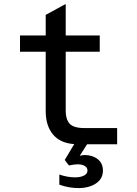

<svg xmlns="http://www.w3.org/2000/svg" viewBox="-20 -729 690 970"><path d="M376 221.2Q328.6 221.2 279.8 204.1V152.8Q321.3 167 358.9 167Q386.7 167 404.3 158Q421.9 148.9 421.9 132.8Q421.9 117.7 408.2 109.4Q394.5 101.1 372.1 101.1Q356.4 101.1 328.1 106.9L307.1 79.1L355 -1Q285.2 -5.4 248 -49.3Q210.9 -93.3 210.9 -168V-467.8H81.1V-549.8H210.9V-653.8L312 -709V-549.8H483.9V-467.8H312V-168Q312 -126.5 331.8 -104.2Q351.6 -82 407.2 -82H571.8V0H419.9L382.8 58.1Q397.9 54.2 407.2 54.2Q447.3 54.2 473.6 75Q500 95.7 500 132.8Q500 174.3 464.8 197.8Q429.7 221.2 376 221.2Z"/></svg>

Font: Azeret Mono
Style: Regular
Weight: 400
Designer: Martin Vácha
Foundry: Displaay
Version: Version 1.002